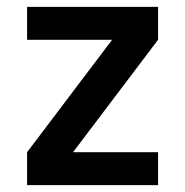

<svg xmlns="http://www.w3.org/2000/svg" viewBox="-20 -540 540 560"><path d="M59 0V-96L307 -424H59V-520H441V-424L193 -96H441V0Z"/></svg>

Font: Iosevka Web
Style: Bold
Weight: 700
Monospace: yes
Designer: Belleve Invis
Foundry: Belleve Invis
Version: Version 28.0.3; ttfautohint (v1.8.3)